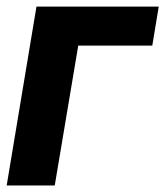

<svg xmlns="http://www.w3.org/2000/svg" viewBox="-22 -566 504 586"><path d="M462.5 -545.9 442.8 -426.8H216.8L145.1 0H-1.6L89.3 -545.9Z"/></svg>

Font: Inter Tight
Style: Italic
Weight: 400
Italic angle: -9.39999°
Designer: Rasmus Andersson
Foundry: rsms
Version: Version 3.002